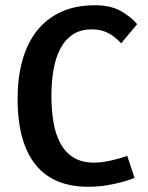

<svg xmlns="http://www.w3.org/2000/svg" viewBox="-20 -706 563 732"><path d="M442 -541Q418 -567 391.5 -580.5Q365 -594 330 -594Q287 -594 257.5 -574.5Q228 -555 210 -520.5Q192 -486 184 -440Q176 -394 176 -341Q176 -288 183.5 -242Q191 -196 209.5 -161Q228 -126 259.5 -106Q291 -86 339 -86Q362 -86 383 -90Q404 -94 421.5 -98.5Q439 -103 450.5 -107Q462 -111 465 -112L493 -28L480 -23Q467 -18 443.5 -11.5Q420 -5 387.5 0.5Q355 6 316 6Q182 6 114.5 -79.5Q47 -165 47 -330Q47 -409 65 -474.5Q83 -540 119.5 -587Q156 -634 211.5 -660Q267 -686 342 -686Q402 -686 440.5 -664Q479 -642 503 -614Z"/></svg>

Font: Amaranth
Style: Regular
Weight: 400
Designer: Gesine Todt
Foundry: Gesine Todt
Version: Version 1.001